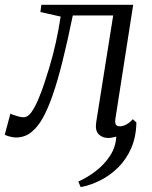

<svg xmlns="http://www.w3.org/2000/svg" viewBox="-50 -552 621 782"><path d="M278.5 210 269 187.5Q306 171 340.8 144.2Q375.5 117.5 398.5 82Q421.5 46.5 423.5 4.5Q415.5 6.5 407.2 8.2Q399 10 391.5 10Q367 10 351.8 -5.2Q336.5 -20.5 342 -55.5L411 -489H246.5Q224.5 -381.5 204.2 -300.8Q184 -220 164 -163Q144 -106 123.5 -70Q103 -33.5 76.5 -12.8Q50 8 14.5 8Q3.5 8 -12.8 3.5Q-29 -1 -30.5 -4L-7.5 -89.5Q-5 -87.5 4.2 -84Q13.5 -80.5 25.2 -77.5Q37 -74.5 47 -74.5Q63 -74.5 77.5 -94.5Q92 -114.5 105.2 -145.5Q118.5 -176.5 129.8 -210.5Q141 -244.5 149.5 -272.5Q159 -304 165.8 -330.2Q172.5 -356.5 177.8 -380.8Q183 -405 187.8 -430.2Q192.5 -455.5 197 -484.5L114.5 -503L118.5 -532.5H492.5L420.5 -71.5Q417.5 -53 421.5 -45.2Q425.5 -37.5 438.5 -37.5Q450.5 -37.5 464.2 -44.8Q478 -52 491 -66.5L505.5 -53Q504.5 5.5 484.5 51.2Q464.5 97 431.8 129.5Q399 162 359.2 182.2Q319.5 202.5 278.5 210Z"/></svg>

Font: Merriweather 72pt Light
Style: Italic
Weight: 300
Italic angle: -7.8°
Version: Version 2.101